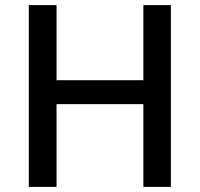

<svg xmlns="http://www.w3.org/2000/svg" viewBox="-20 -734 786 754"><path d="M651 0V-714H543V-419H202V-714H93V0H202V-325H543V0Z"/></svg>

Font: Noto Sans Canadian Aboriginal Medium
Style: Regular
Weight: 500
Designer: Monotype Design Team, Typotheque's Kevin King
Foundry: Monotype Imaging Inc.
Version: Version 2.004